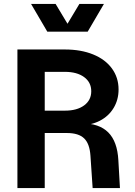

<svg xmlns="http://www.w3.org/2000/svg" viewBox="-20 -950 682 970"><path d="M68 -700H308Q389 -700 450.5 -675Q512 -650 545.5 -604Q579 -558 579 -498Q579 -446 554 -404.5Q529 -363 484.5 -340Q440 -317 383 -317L393 -327Q481 -327 527 -281Q573 -235 578 -140L586 0H448L437 -163Q433 -224 405 -251Q377 -278 318 -278H206V0H68ZM441 -489Q441 -534 405 -560.5Q369 -587 308 -587H206V-391H308Q369 -391 405 -417.5Q441 -444 441 -489ZM137 -930H261L321 -830L381 -930H505L423 -790H219Z"/></svg>

Font: Uncut Sans Variable
Style: Regular
Weight: 400
Designer: Kasper Nordkvist
Foundry: UNCUT.wtf
Version: Version 1.303;Glyphs 3.1.2 (3151)